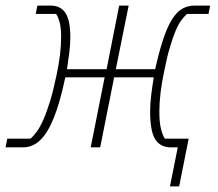

<svg xmlns="http://www.w3.org/2000/svg" viewBox="-30 -528 780 688"><path d="M607 0H582Q545 0 526.5 -28.5Q508 -57 508 -129Q508 -156 512 -188.5Q516 -221 521 -251H379L329 0H295L345 -251H204Q189 -180 172.5 -132Q156 -84 137.5 -55Q119 -26 98 -13Q77 0 53 0H-10L-4 -31H79Q90 -40 102 -56.5Q114 -73 126 -100.5Q138 -128 150 -167.5Q162 -207 173 -261Q181 -299 185 -331.5Q189 -364 189 -396Q189 -427 184 -447Q179 -467 171 -478H98L104 -508H151Q187 -508 204.5 -481.5Q222 -455 222 -395Q222 -369 218.5 -340.5Q215 -312 210 -280H352L397 -508H431L385 -280H526Q541 -347 556 -391Q571 -435 588 -461Q605 -487 624.5 -497.5Q644 -508 668 -508H723L717 -478H640Q630 -469 619.5 -455Q609 -441 599 -417Q589 -393 578.5 -357.5Q568 -322 558 -271Q541 -191 541 -128Q541 -89 547 -65.5Q553 -42 561 -31H646L612 140H579Z"/></svg>

Font: IBM Plex Sans ExtLt
Style: Italic
Weight: 200
Italic angle: -11°
Designer: Mike Abbink, Paul van der Laan, Pieter van Rosmalen
Foundry: Bold Monday
Version: Version 3.005